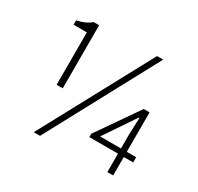

<svg xmlns="http://www.w3.org/2000/svg" viewBox="-147 -844 1058 1028"><g transform="rotate(30 382.0 -329.5)"><path d="M625 0V-114H448V-135L625 -390H661V-146H719V-114H661V0ZM496 -146H625V-233L629 -337H625L569 -254ZM156 -269V-593H74V-620Q103 -626 123.5 -635.5Q144 -645 161 -659H194V-269ZM177 12 545 -671H583L216 12Z"/></g></svg>

Font: TypoPRO Source Sans Pro
Style: Regular
Weight: 300
Designer: Paul D. Hunt
Foundry: Adobe Systems Incorporated
Version: Version 2.020;PS 2.000;hotconv 1.0.86;makeotf.lib2.5.63406